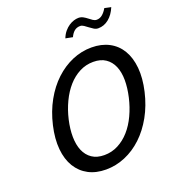

<svg xmlns="http://www.w3.org/2000/svg" viewBox="-162 -1032 1043 1167"><g transform="rotate(-20 359.0 -449.0)"><path d="M323.8 14C366.4 14 407.9 5.5 448.2 -11.5C488.4 -28.5 525.4 -52.8 559 -84.5C592.7 -116.2 622 -154.5 647.1 -199.5C672.1 -244.5 691 -294.7 703.8 -350C716.6 -405.3 720.8 -455.5 716.6 -500.5C712.3 -545.5 700.6 -583.8 681.6 -615.5C662.6 -647.2 636.9 -671.5 604.5 -688.5C572 -705.5 534.5 -714 491.8 -714C448.5 -714 406.9 -705.5 367 -688.5C327 -671.5 290.1 -647.2 256.1 -615.5C222.1 -583.8 192.6 -545.5 167.6 -500.5C142.5 -455.5 123.6 -405.3 110.8 -350C98 -294.7 93.8 -244.5 98.1 -199.5C102.3 -154.5 114.2 -116.2 133.5 -84.5C152.9 -52.8 178.6 -28.5 210.7 -11.5C242.7 5.5 280.4 14 323.8 14ZM472 -628C504 -628 530.5 -620.8 551.5 -606.5C572.5 -592.2 588.3 -572.5 598.9 -547.5C609.5 -522.5 614.8 -493 615 -459C615.1 -425 610.7 -388.7 601.8 -350C592.9 -311.3 580.5 -275 564.6 -241C548.8 -207 529.8 -177.5 507.7 -152.5C485.6 -127.5 460.7 -107.8 433.1 -93.5C405.4 -79.2 375.6 -72 343.6 -72C311.6 -72 285.1 -79.2 264.1 -93.5C243.1 -107.8 227.3 -127.5 216.7 -152.5C206.1 -177.5 200.6 -207 200.1 -241C199.7 -275 203.9 -311.3 212.8 -350C221.7 -388.7 234.3 -425 250.5 -459C266.7 -493 285.8 -522.5 307.9 -547.5C330 -572.5 354.9 -592.2 382.5 -606.5C410.2 -620.8 440 -628 472 -628ZM571.8 -809C597.1 -809 620 -817.3 640.5 -834C661.1 -850.7 677.4 -873.7 689.5 -903L647.6 -912C638.5 -896 628.5 -883.5 617.4 -874.5C606.3 -865.5 594.1 -861 580.8 -861C572.8 -861 565 -863.5 557.5 -868.5C550 -873.5 542.3 -879.2 534.4 -885.5C526.6 -891.8 518 -897.5 508.9 -902.5C499.7 -907.5 489.8 -910 479.1 -910C469.8 -910 459.7 -908.3 448.9 -905C438.2 -901.7 427.5 -896.5 416.9 -889.5C406.2 -882.5 396.1 -873.3 386.5 -862C376.9 -850.7 368.8 -836.7 362.3 -820L408.2 -811C415.1 -826.3 423.7 -838.3 434 -847C444.4 -855.7 457.2 -860 472.5 -860C479.9 -860 487.4 -857.3 495.2 -852C503 -846.7 511 -840.8 519.2 -834.5C527.4 -828.2 535.9 -822.3 544.6 -817C553.4 -811.7 562.4 -809 571.8 -809Z"/></g></svg>

Font: Cabin Condensed
Style: Regular
Weight: 400
Italic angle: -13°
Designer: Pablo Impallari
Foundry: Pablo Impallari. www.impallari.com Igino Marini. www.ikern.com
Version: Version 1.006